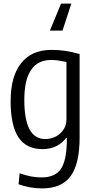

<svg xmlns="http://www.w3.org/2000/svg" viewBox="-20 -826 524 1066"><path d="M376 -806 327 -656H257L319 -806ZM215 220Q147 220 83 197L89 136Q123 148 151.5 153.5Q180 159 210 159Q285 159 317 113.5Q349 68 351 -38V-60H347Q299 2 216 2Q126 2 82.5 -63.5Q39 -129 39 -265Q39 -402 97.5 -475.5Q156 -549 265 -549Q307 -549 343 -543.5Q379 -538 422 -526V-63Q422 84 372 152Q322 220 215 220ZM231 -54Q253 -54 274.5 -61.5Q296 -69 312.5 -83.5Q329 -98 339 -118Q349 -138 349 -163V-482Q320 -488 302 -490.5Q284 -493 264 -493Q115 -493 115 -271Q115 -54 231 -54Z"/></svg>

Font: Encode Sans Compressed
Style: Regular
Weight: 400
Designer: Pablo Impallari, Andres Torresi
Foundry: Pablo Impallari, Andres Torresi
Version: Version 1.000; ttfautohint (v1.00) -l 8 -r 50 -G 200 -x 14 -